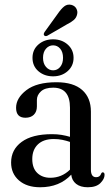

<svg xmlns="http://www.w3.org/2000/svg" viewBox="-20 -800 480 830"><path d="M28 -97.5Q28 -153 73.5 -186.5Q119 -220 204.5 -220Q227 -220 246.5 -216.8Q266 -213.5 282.5 -208.5V-334.5Q282.5 -421 210 -421Q174.5 -421 157 -405Q139.5 -389 139.5 -368V-340Q139.5 -317 126.2 -304Q113 -291 90 -291Q49.5 -291 49.5 -334Q49.5 -376 94 -410.2Q138.5 -444.5 224 -444.5Q297.5 -444.5 335.2 -411Q373 -377.5 373 -317.5V-66.5Q373 -34 395.5 -34Q412.5 -34 417.5 -50Q420 -55 424 -55Q432 -55 432 -44Q432 -26.5 414 -8.5Q396 9.5 359.5 9.5Q327.5 9.5 309 -5.2Q290.5 -20 288 -45Q237.5 9.5 153.5 9.5Q96 9.5 62 -20Q28 -49.5 28 -97.5ZM119.5 -112.5Q119.5 -73 141.2 -52.2Q163 -31.5 197.5 -31.5Q246.5 -31.5 282.5 -66.5V-186.5Q266.5 -192 249.2 -195.5Q232 -199 212.5 -199Q168 -199 143.8 -175.8Q119.5 -152.5 119.5 -112.5ZM230 -741Q244.5 -762 257.8 -772.5Q271 -783 288.5 -779Q303.5 -775 310 -763Q316.5 -751 313.5 -738.5Q310.5 -723.5 299 -713.5Q287.5 -703.5 269 -694.5L184.5 -645.5Q175.5 -641.5 170.5 -647.5Q167 -653 173 -662ZM209.5 -470Q172 -470 146.2 -492Q120.5 -514 120.5 -550Q120.5 -585.5 146.2 -607.8Q172 -630 209.5 -630Q247 -630 272.5 -607.5Q298 -585 298 -550Q298 -515 272.5 -492.5Q247 -470 209.5 -470ZM209.5 -604Q191.5 -604 178.8 -589.5Q166 -575 166 -550Q166 -525.5 178.8 -510.8Q191.5 -496 209.5 -496Q228 -496 240.2 -510.8Q252.5 -525.5 252.5 -550Q252.5 -575 240.2 -589.5Q228 -604 209.5 -604Z"/></svg>

Font: Fraunces 144pt Soft
Style: Regular
Weight: 400
Version: Version 1.000;[0bf87f6ff]